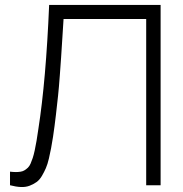

<svg xmlns="http://www.w3.org/2000/svg" viewBox="-20 -740 731 767"><path d="M20 -54.2Q33.7 -52.7 43.7 -52.7Q53.7 -52.7 62.7 -54.2Q71.8 -55.7 78.6 -60.1Q85.4 -64.5 91.6 -70.3Q97.7 -76.2 102.3 -86.7Q106.9 -97.2 110.8 -109.1Q114.7 -121.1 118.7 -139.4Q122.6 -157.7 126 -177.5Q129.4 -197.3 133.3 -225.1Q163.6 -418.5 176.3 -720.2H621.6V0H564V-664.1H233.9Q232.9 -648.9 229.2 -590.1Q225.6 -531.2 224.1 -510.5Q222.7 -489.7 219 -439.2Q215.3 -388.7 211.9 -357.2Q208.5 -325.7 203.4 -281Q198.2 -236.3 191.9 -193.8Q187.5 -166.5 184.1 -147.9Q180.7 -129.4 175.3 -106.4Q169.9 -83.5 163.3 -68.4Q156.7 -53.2 147.5 -37.4Q138.2 -21.5 126.2 -12.9Q114.3 -4.4 98.9 1.7Q83.5 7.8 63.7 7.1Q43.9 6.3 20 0Z"/></svg>

Font: Manrope Light
Style: Regular
Weight: 300
Designer: Mikhail Sharanda
Foundry: Mikhail Sharanda
Version: Version 4.505;FEAKit 1.0